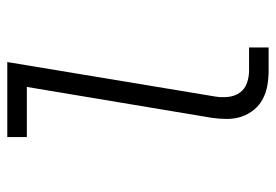

<svg xmlns="http://www.w3.org/2000/svg" viewBox="-138 -638 775 540"><g transform="rotate(-90 250.0 -367.5)"><path d="M322 0Q301 0 280.5 -3.5Q260 -7 242 -16.5Q224 -26 211.5 -41.5Q199 -57 192.5 -76Q186 -95 186 -116.5Q186 -138 189 -159L276 -680H135V-735H346L249 -150Q246 -132 248 -113.5Q250 -95 260 -81Q270 -67 287 -61Q304 -55 322 -55H387V0Z"/></g></svg>

Font: Iosevka SS04 Light
Style: Italic
Weight: 300
Italic angle: -9°
Monospace: yes
Designer: Belleve Invis
Foundry: Belleve Invis
Version: Version 19.0.0; ttfautohint (v1.8.4)